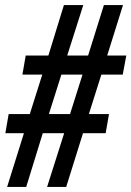

<svg xmlns="http://www.w3.org/2000/svg" viewBox="-20 -734 516 754"><path d="M8 0H83L148 -211H232L165 0H240L306 -211H395L408 -286H329L378 -441H462L476 -516H401L463 -714H388L326 -516H244L307 -714H231L170 -516H81L68 -441H146L97 -286H14L1 -211H74ZM172 -286 221 -441H304L255 -286Z"/></svg>

Font: Noto Sans UI Condensed Medium
Style: Italic
Weight: 500
Width: 3
Italic angle: -12°
Designer: Monotype Design Team
Foundry: Monotype Imaging Inc.
Version: Version 1.901